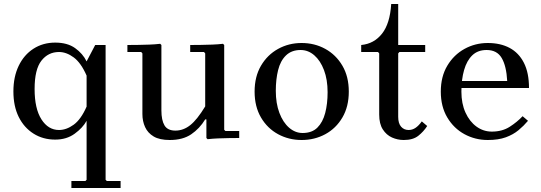

<svg xmlns="http://www.w3.org/2000/svg" viewBox="-20 -690 2703 960"><path d="M508 209 514 215H583V250H337V215H407L413 209V-86Q394 -51 353.5 -21.5Q313 8 256 8Q195 8 147.5 -22Q100 -52 73.5 -105.5Q47 -159 47 -233Q47 -306 73.5 -361Q100 -416 147.5 -446.5Q195 -477 256 -477Q317 -477 355.5 -449.5Q394 -422 413 -383L456 -465H508ZM275 -40Q312 -40 348.5 -66.5Q385 -93 413 -157V-312Q385 -376 348.5 -403Q312 -430 275 -430Q221 -430 187 -386.5Q153 -343 153 -245Q153 -147 187 -93.5Q221 -40 275 -40Z M1101 -41 1107 -35H1176V0Q1150 0 1123.5 0.5Q1097 1 1070.5 2Q1044 3 1018 6L1012 0V-93H1006Q978 -47 936 -18.5Q894 10 829 10Q778 10 748.5 -7.5Q719 -25 705.5 -54.5Q692 -84 692 -120V-423L686 -430H617V-465Q643 -465 671.5 -465.5Q700 -466 727.5 -467Q755 -468 781 -471L787 -465V-138Q787 -89 802.5 -63Q818 -37 857 -37Q897 -37 931.5 -64.5Q966 -92 1006 -158V-423L1000 -430H931V-465Q957 -465 985 -465.5Q1013 -466 1041 -467Q1069 -468 1095 -471L1101 -465Z M1488 -475Q1553 -475 1606.5 -445.5Q1660 -416 1692 -361.5Q1724 -307 1724 -232Q1724 -157 1692 -102.5Q1660 -48 1606.5 -19Q1553 10 1488 10Q1424 10 1370.5 -19Q1317 -48 1285 -102.5Q1253 -157 1253 -232Q1253 -307 1285 -361.5Q1317 -416 1370.5 -445.5Q1424 -475 1488 -475ZM1493 -25Q1540 -25 1567 -52Q1594 -79 1606 -125Q1618 -171 1618 -229Q1618 -292 1600 -339.5Q1582 -387 1551.5 -413.5Q1521 -440 1483 -440Q1438 -440 1410 -413Q1382 -386 1370.5 -339.5Q1359 -293 1359 -236Q1359 -173 1377 -125.5Q1395 -78 1425.5 -51.5Q1456 -25 1493 -25Z M2089 -83 2116 -60Q2098 -32 2071.5 -11Q2045 10 1999 10Q1968 10 1940 -2.5Q1912 -15 1894 -43Q1876 -71 1876 -117V-423L1870 -430H1786V-465Q1850 -471 1890 -521.5Q1930 -572 1936 -670H1971V-465H2106V-430H1977L1971 -423V-106Q1971 -73 1985.5 -56.5Q2000 -40 2023 -40Q2042 -40 2058 -51Q2074 -62 2089 -83Z M2439 -32Q2491 -32 2528.5 -56Q2566 -80 2593 -109L2620 -86Q2599 -61 2572.5 -39Q2546 -17 2509 -3.5Q2472 10 2419 10Q2356 10 2302.5 -19Q2249 -48 2216.5 -102.5Q2184 -157 2184 -232Q2184 -307 2216.5 -361.5Q2249 -416 2302.5 -445.5Q2356 -475 2419 -475Q2482 -475 2528 -450.5Q2574 -426 2599.5 -376Q2625 -326 2625 -250H2274V-285H2516Q2512 -360 2488.5 -400Q2465 -440 2413 -440Q2369 -440 2341.5 -413.5Q2314 -387 2300.5 -340Q2287 -293 2287 -232Q2287 -172 2307.5 -127Q2328 -82 2362.5 -57Q2397 -32 2439 -32Z"/></svg>

Font: Brygada 1918 Medium
Style: Regular
Weight: 500
Designer: Mateusz Machalski | Borys Kosmynka | Przemek Hoffer
Foundry: NIEPODLEGLA 2018
Version: Version 3.006